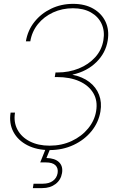

<svg xmlns="http://www.w3.org/2000/svg" viewBox="-20 -757 586 981"><path d="M232.9 9.8Q168 9.8 119.9 -14.9Q71.8 -39.6 48.6 -83Q25.4 -126.5 34.2 -181.6H56.6Q48.8 -132.8 69.3 -94.5Q89.8 -56.2 132.6 -34.4Q175.3 -12.7 233.4 -12.7Q295.4 -12.7 346.4 -36.6Q397.5 -60.5 430.4 -100.8Q463.4 -141.1 471.2 -189.5Q480 -242.2 456.8 -281.2Q433.6 -320.3 385.7 -341.8Q337.9 -363.3 271 -363.3H259.8L263.7 -386.7H273.4Q332 -386.7 382.3 -407Q432.6 -427.2 466.3 -464.4Q500 -501.5 508.3 -551.8Q516.1 -598.6 499 -635.5Q481.9 -672.4 444.3 -693.6Q406.7 -714.8 352.5 -714.8Q297.9 -714.8 251.2 -693.4Q204.6 -671.9 173.8 -633.8Q143.1 -595.7 134.8 -545.9H112.3Q121.6 -602.1 155.8 -645Q189.9 -688 241.2 -712.6Q292.5 -737.3 353.5 -737.3Q414.1 -737.3 456.8 -712.6Q499.5 -688 519.3 -645.8Q539.1 -603.5 530.3 -549.8Q520 -486.3 472.4 -439.5Q424.8 -392.6 352.1 -376L350.1 -375Q401.9 -364.7 436.5 -338.1Q471.2 -311.5 486.1 -272.7Q501 -233.9 493.2 -187.5Q483.9 -131.8 447.8 -87.2Q411.6 -42.5 356 -16.4Q300.3 9.8 232.9 9.8ZM147.9 204.1 151.4 181.6H199.2Q230.5 181.6 250.2 167.2Q270 152.8 274.4 127.4Q278.3 102.5 263.4 87.6Q248.5 72.8 213.9 72.8H185.5L218.3 -8.8H235.4L237.8 0L217.3 50.3Q260.7 51.3 281.7 71.8Q302.7 92.3 296.9 127.4Q291 162.6 263.7 183.3Q236.3 204.1 195.8 204.1Z"/></svg>

Font: Inter 28pt Thin
Style: Italic
Weight: 250
Italic angle: -9.3988°
Designer: Rasmus Andersson
Foundry: rsms
Version: Version 4.001;git-66647c0bb